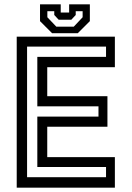

<svg xmlns="http://www.w3.org/2000/svg" viewBox="-20 -870 610 890"><path d="M57.5 0V-700H512.5V-558.5H199V-424H478V-282.5H199V-141.5H512.5V0ZM105.5 -48.5H471.5V-96H153V-329.5H436.5V-377H153V-606.5H471.5V-654H105.5ZM221.5 -716 165.5 -772V-850H261.5V-812H300.5V-850H396.5V-772L340.5 -716ZM241 -746.5H322L363 -790V-818H331V-800.5L310.5 -778.5H252L231.5 -800.5V-818H199.5V-790Z"/></svg>

Font: Tourney Thin Medium
Style: Regular
Weight: 500
Version: Version 1.015